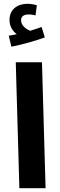

<svg xmlns="http://www.w3.org/2000/svg" viewBox="-20 -991 318 1011"><path d="M40 -745C101 -757 170 -777 216 -794L199 -849C181 -842 161 -836 139 -829C118 -837 91 -856 91 -884C91 -903 103 -915 131 -915C142 -915 155 -913 167 -910L174 -963C161 -968 139 -971 125 -971C71 -971 30 -941 30 -886C30 -852 47 -827 68 -811C57 -808 44 -806 26 -803ZM82 0H220L201 -663H63Z"/></svg>

Font: Noto Sans Arabic UI XCn
Style: Bold
Weight: 700
Width: 2
Designer: Monotype Design Team, Nadine Chahine and Nizar Qandah
Foundry: Monotype Imaging Inc.
Version: Version 2.010